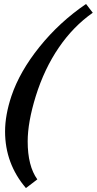

<svg xmlns="http://www.w3.org/2000/svg" viewBox="-20 -767 485 962"><path d="M109.9 175.3Q5.4 52.7 5.4 -108.4Q5.4 -189.9 37.1 -285.2Q78.6 -408.7 178 -532.2Q277.3 -655.8 411.1 -747.1L444.8 -703.1Q347.2 -634.8 274.7 -528.6Q202.1 -422.4 159.2 -285.2Q118.7 -154.3 118.7 -58.6Q118.7 64.5 167 131.8Z"/></svg>

Font: Elstob ExtraBold
Style: Italic
Weight: 800
Italic angle: -20°
Designer: Peter S. Baker
Version: Version 1.015